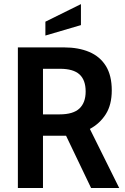

<svg xmlns="http://www.w3.org/2000/svg" viewBox="-20 -936 622 956"><path d="M69 0V-700H299Q370.5 -700 424 -677.5Q477.5 -655 507 -607.8Q536.5 -560.5 536.5 -486Q536.5 -414.5 507 -367.8Q477.5 -321 427.5 -294L573.5 0H433.5L309 -260Q307 -260 305.2 -260Q303.5 -260 301 -260H194V0ZM194 -366.5H276.5Q344.5 -366.5 375.5 -395.8Q406.5 -425 406.5 -480.5Q406.5 -537.5 375.8 -565.5Q345 -593.5 279 -593.5H194ZM206 -759V-828L383 -915.5V-811Z"/></svg>

Font: Cabin
Style: Bold
Weight: 700
Width: 4
Designer: Pablo Impallari
Foundry: Pablo Impallari. http://www.impallari.com Igino Marini. http://www.ikern.com
Version: Version 3.001